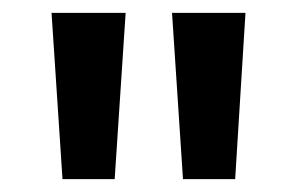

<svg xmlns="http://www.w3.org/2000/svg" viewBox="-20 -886 461 298"><path d="M77 -608H158L175 -866H60ZM264 -608H345L361 -866H247Z"/></svg>

Font: Noto Sans Malayalam UI ExtraCondensed SemiBold
Style: Regular
Weight: 600
Width: 2
Designer: Jelle Bosma - Monotype Design Team
Foundry: Monotype Imaging Inc.
Version: Version 2.104